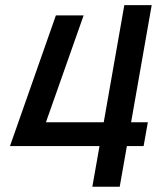

<svg xmlns="http://www.w3.org/2000/svg" viewBox="-20 -713 626 733"><path d="M18.1 -155.3 193.4 -654.3H299.3L155.3 -246.1H376L454.6 -693.4H559.1L480.5 -246.1H544.4L528.3 -155.3H464.4L437 0H332.5L359.9 -155.3Z"/></svg>

Font: CaskaydiaCove NFP
Style: Italic
Weight: 400
Italic angle: -10°
Designer: Aaron Bell
Foundry: Saja Typeworks
Version: Version 2111.001; VTT 6.35;Nerd Fonts 3.1.1